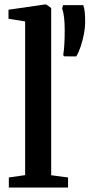

<svg xmlns="http://www.w3.org/2000/svg" viewBox="-20 -839 401 859"><path d="M92.5 -55.5V-743L18 -755V-795.5L181 -819H187L209 -803V-55L284.5 -45V0H19.5V-45ZM321 -586.5 266 -587 263 -594Q266.5 -615 268 -643.2Q269.5 -671.5 269.5 -704.5Q269.5 -737.5 266.5 -762Q263.5 -786.5 258 -801L262 -816H352.5Q357 -803.5 359 -785.8Q361 -768 361 -738.5Q361 -715.5 355.5 -686.8Q350 -658 341 -631Q332 -604 321 -586.5Z"/></svg>

Font: Merriweather 48pt SemiBold
Style: Regular
Weight: 600
Version: Version 2.100